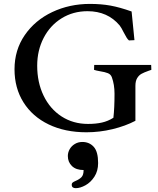

<svg xmlns="http://www.w3.org/2000/svg" viewBox="-20 -668 811 988"><path d="M424.8 12.7Q314.5 12.7 230.7 -27.6Q147 -67.9 100.8 -141.4Q54.7 -214.8 54.7 -311.5Q54.7 -410.6 107.4 -487.3Q160.2 -564 249 -606Q337.9 -647.9 442.9 -647.9Q500.5 -647.9 548.6 -639.2Q596.7 -630.4 657.2 -608.9L671.9 -461.4Q656.7 -460 643.6 -460Q636.7 -465.8 631.1 -475.1Q625.5 -484.4 615.7 -502.9Q610.8 -512.7 605.5 -522.2Q600.1 -531.7 595.7 -537.1Q534.2 -610.4 430.2 -610.4Q356 -610.4 296.9 -573.7Q237.8 -537.1 204.6 -472.9Q171.4 -408.7 171.4 -329.6Q171.4 -244.1 204.3 -175.8Q237.3 -107.4 296.9 -68.8Q356.4 -30.3 433.1 -30.3Q473.6 -30.3 504.6 -37.4Q535.6 -44.4 563.5 -62Q569.3 -111.8 569.3 -186Q569.3 -232.4 555.7 -270Q550.3 -285.2 535.4 -291.3Q520.5 -297.4 495.1 -301.3Q472.7 -305.2 463.9 -308.6Q463.9 -315.9 464.4 -323.5Q464.8 -331.1 464.8 -334H757.8Q757.8 -331.1 758.3 -323.5Q758.8 -315.9 758.8 -308.6Q752.4 -306.2 744.6 -303.7Q721.2 -295.4 708 -288.1Q694.8 -280.8 685.8 -265.9Q676.8 -251 676.8 -226.1V-46.4Q625.5 -19.5 559.1 -3.4Q492.7 12.7 424.8 12.7ZM484.9 170.9Q484.9 211.9 465.8 241.2Q446.8 270.5 419.7 285.4Q392.6 300.3 369.6 300.3Q359.9 300.3 354.5 296.1Q349.1 292 349.1 281.7Q349.1 274.9 354.2 271Q359.4 267.1 369.6 262.7Q388.2 254.9 399.2 243.7Q410.2 232.4 410.2 207Q371.6 207 350.3 186.5Q329.1 166 329.1 134.8Q329.1 116.2 338.6 99.6Q348.1 83 365.2 72.8Q382.3 62.5 403.8 62.5Q439.5 62.5 462.2 87.4Q484.9 112.3 484.9 170.9Z"/></svg>

Font: Radley
Style: Regular
Weight: 400
Designer: Vernon Adams
Foundry: Vernon Adams
Version: Version 1.003; ttfautohint (v1.6)